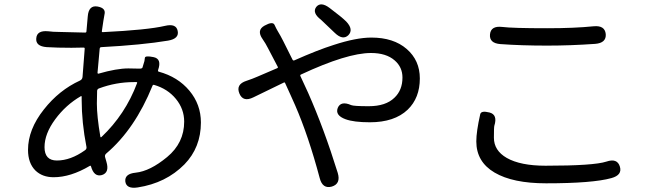

<svg xmlns="http://www.w3.org/2000/svg" viewBox="-20 -819 3040 884"><path d="M614 44Q562 52 557 17Q553 -19 605 -24Q671 -31 749.5 -96Q828 -161 828 -259Q828 -317 790 -363.5Q752 -410 690 -428Q684 -430 682 -424Q601 -224 469 -112Q461 -105 464 -95L470 -74Q485 -24 449 -13Q413 -3 399 -53Q397 -58 393 -55Q305 -3 227 -3Q175 -3 143 -34Q109 -68 109 -129Q109 -223 182 -315Q252 -404 348 -448Q359 -453 360 -465L370 -595Q370 -600 365 -600L309 -599Q243 -599 195 -602Q143 -606 147 -643Q150 -680 202 -675Q225 -672 250 -672L372 -669Q378 -669 378 -675L384 -743Q388 -796 429 -789Q469 -782 461 -752Q460 -747 456 -723L449 -676Q448 -671 453 -671Q659 -681 740 -700Q791 -712 798 -677Q806 -641 754 -632Q634 -612 447 -602Q440 -602 439 -595L429 -484Q429 -479 434 -480Q517 -504 571 -504Q597 -504 623 -503Q634 -503 636 -508Q637 -513 645 -538Q646 -541 647 -552.5Q648 -564 687 -556Q726 -548 708 -497Q706 -490 711 -489Q799 -465 852 -401.5Q905 -338 905 -255Q905 -140 829 -62Q744 24 614 44ZM242 -80Q305 -80 371 -127Q380 -133 378 -143Q356 -255 356 -360V-373Q356 -378 352 -376Q283 -336 234 -269.5Q185 -203 185 -141.5Q185 -80 242 -80ZM442 -190Q443 -185 447 -188Q557 -292 611 -436Q613 -441 608 -441H596Q514 -441 436 -412Q427 -409 427 -399V-394Q426 -368 426 -342Q426 -284 442 -190Z M1508 40Q1465 52 1452 1Q1400 -194 1339 -334Q1329 -358 1318 -381L1293 -436Q1291 -441 1287 -439L1147 -371Q1099 -347 1082 -389Q1065 -431 1115 -447L1118 -448Q1142 -456 1165 -466L1256 -505Q1261 -507 1259 -511L1214 -597Q1203 -619 1189 -639Q1160 -680 1198 -701Q1236 -722 1244 -704.5Q1252 -687 1258 -677Q1272 -654 1284 -630L1327 -544Q1330 -539 1335 -541Q1443 -589 1516 -612Q1620 -646 1690 -646Q1792 -646 1852.5 -593.5Q1913 -541 1913 -458Q1913 -368 1857 -314Q1796 -256 1683 -256Q1609 -256 1571 -270Q1522 -288 1535 -322Q1549 -356 1597 -335Q1609 -330 1678 -330Q1756 -330 1796 -369Q1833 -404 1833 -462Q1833 -510 1797 -541Q1758 -575 1688 -575Q1578 -575 1366 -476Q1361 -474 1363 -469L1399 -391Q1472 -226 1535 -23Q1550 27 1508 40ZM1584 -657Q1558 -632 1521 -668Q1461 -726 1458 -728Q1416 -760 1436 -787Q1457 -813 1498 -782Q1554 -740 1574 -720Q1609 -683 1584 -657Z M2494 25Q2341 25 2257 -24.5Q2173 -74 2173 -168Q2173 -213 2191 -293Q2195 -311 2234 -301Q2272 -291 2256 -240Q2254 -234 2254 -185Q2254 -126 2313 -92Q2376 -56 2492 -56Q2714 -56 2772 -75Q2822 -92 2834 -52Q2846 -13 2795 1Q2709 25 2494 25ZM2499 -609Q2380 -609 2284 -616Q2232 -620 2236 -661Q2240 -701 2292 -695Q2339 -689 2499 -689Q2625 -689 2713 -698Q2765 -703 2769 -662Q2772 -621 2720 -617Q2606 -609 2499 -609Z"/></svg>

Font: Resource Han Rounded KR
Style: Regular
Weight: 400
Designer: Cyano Hao (round all glyphs); Ryoko NISHIZUKA 西塚涼子 (kana, bopomofo & ideographs); Paul D. Hunt (Latin, Greek & Cyrillic)
Foundry: Cyano Hao
Version: 0.990